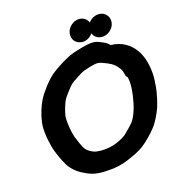

<svg xmlns="http://www.w3.org/2000/svg" viewBox="-128 -993 1042 1122"><g transform="rotate(-15 393.5 -432.0)"><path d="M87 -356C86 -347 86 -339 85 -333V-332C84 -285 99 -210 115 -171C128 -139 150 -86 175 -59C195 -36 220 -18 253 -4C293 16 329 21 382 17C437 14 469 7 519 -14C558 -31 581 -42 613 -64C642 -86 682 -127 704 -156C726 -184 748 -231 760 -266C768 -292 775 -322 780 -353C783 -372 785 -389 785 -406C786 -414 787 -425 787 -435C787 -502 771 -569 736 -615C708 -652 660 -687 592 -687C581 -698 570 -706 553 -713C543 -717 519 -729 499 -729C479 -729 455 -725 428 -717C385 -705 354 -696 319 -675C295 -662 253 -635 231 -617C195 -589 149 -528 127 -487C109 -453 93 -401 87 -356ZM229 -356C233 -384 246 -425 254 -443C260 -456 271 -472 287 -492C313 -526 315 -529 348 -550C372 -566 382 -573 404 -583C425 -590 464 -605 492 -605C498 -605 509 -603 521 -598C559 -584 583 -574 604 -547C618 -530 619 -528 624 -511L628 -496C630 -489 634 -484 639 -480C646 -452 646 -426 643 -394L640 -367C632 -309 617 -255 592 -219C581 -205 549 -172 534 -158C491 -125 423 -98 349 -108C324 -112 299 -128 286 -144L287 -145H286C275 -157 257 -204 247 -228C238 -255 225 -323 229 -356ZM378 -816C373 -781 395 -751 431 -748L433 -747H437C475 -747 507 -778 512 -814C517 -851 491 -881 455 -882H453C417 -882 383 -852 378 -816ZM496 -814C491 -777 518 -746 555 -746C591 -746 626 -775 631 -812C636 -849 609 -879 573 -880C535 -880 501 -852 496 -814Z"/></g></svg>

Font: Hussar Pisanka
Style: BdKur
Weight: 700
Designer: Robert Jablonski
Foundry: Cannot Into Space Fonts
Version: Version 1.070